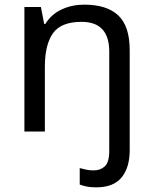

<svg xmlns="http://www.w3.org/2000/svg" viewBox="-20 -566 658 826"><path d="M394 240Q370 240 353 236.5Q336 233 323 228V157Q337 161 351 164Q365 167 383 167Q412 167 431 149.5Q450 132 450 83V-344Q450 -472 331 -472Q242 -472 207.5 -422.5Q173 -373 173 -279V0H85V-536H156L170 -463H175Q201 -505 245.5 -525.5Q290 -546 342 -546Q440 -546 489 -499.5Q538 -453 538 -350V80Q538 155 503 197.5Q468 240 394 240Z"/></svg>

Font: Noto Sans Indic Siyaq Numbers
Style: Regular
Weight: 400
Designer: Monotype Design Team
Foundry: Monotype Imaging Inc.
Version: Version 2.002; ttfautohint (v1.8.4.7-5d5b)